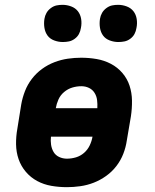

<svg xmlns="http://www.w3.org/2000/svg" viewBox="-20 -767 640 795"><path d="M257 8Q224 8 192.5 2.5Q161 -3 134 -17.5Q107 -32 87 -55.5Q67 -79 57 -108Q47 -137 46.5 -169.5Q46 -202 52 -235L68 -335Q73 -363 83.5 -390Q94 -417 112 -440.5Q130 -464 154 -481.5Q178 -499 205.5 -509.5Q233 -520 261 -524Q289 -528 316 -528Q349 -528 380.5 -522.5Q412 -517 439.5 -502.5Q467 -488 487 -464.5Q507 -441 516.5 -412Q526 -383 526.5 -350.5Q527 -318 522 -285L505 -185Q501 -157 490.5 -130Q480 -103 462 -79.5Q444 -56 419.5 -38.5Q395 -21 368 -10.5Q341 0 312.5 4Q284 8 257 8ZM383 -319Q384 -336 382 -352.5Q380 -369 371.5 -382.5Q363 -396 348.5 -403Q334 -410 317 -410Q298 -410 279.5 -404.5Q261 -399 245.5 -386Q230 -373 222 -355Q214 -337 211 -319ZM257 -110Q276 -110 294.5 -115.5Q313 -121 328 -134Q343 -147 351.5 -165Q360 -183 363 -201H191Q189 -184 191.5 -167.5Q194 -151 202 -137.5Q210 -124 225 -117Q240 -110 257 -110ZM470 -593Q452 -593 434.5 -599.5Q417 -606 407 -619.5Q397 -633 394 -651.5Q391 -670 394 -689Q396 -702 402.5 -713.5Q409 -725 420.5 -733.5Q432 -742 444 -744.5Q456 -747 469 -747Q487 -747 504.5 -740.5Q522 -734 532.5 -720.5Q543 -707 546 -688.5Q549 -670 545 -651Q543 -638 537 -626.5Q531 -615 519.5 -606.5Q508 -598 495.5 -595.5Q483 -593 470 -593ZM240 -593Q222 -593 204.5 -599.5Q187 -606 177 -619.5Q167 -633 164 -651.5Q161 -670 164 -689Q166 -702 172.5 -713.5Q179 -725 190.5 -733.5Q202 -742 214 -744.5Q226 -747 239 -747Q257 -747 274.5 -740.5Q292 -734 302.5 -720.5Q313 -707 316 -688.5Q319 -670 315 -651Q313 -638 307 -626.5Q301 -615 289.5 -606.5Q278 -598 265.5 -595.5Q253 -593 240 -593Z"/></svg>

Font: Iosevka Heavy Extended
Style: Italic
Weight: 900
Width: 7
Italic angle: -9°
Monospace: yes
Designer: Belleve Invis
Foundry: Belleve Invis
Version: Version 32.5.0; ttfautohint (v1.8.4)